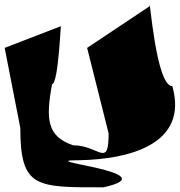

<svg xmlns="http://www.w3.org/2000/svg" viewBox="-27 -694 770 822"><path d="M-7 -489 60 -146C60 112 128 108 416 108C704 44 96 -8 312 -8C524 -12 781 -75 711 -325C639 -325 613 -731 613 -667L346 -489L438 -123C438 29 397 -72 286 -72C175 -110 168 -182 196 -334C224 -334 234 -620 234 -582Z"/></svg>

Font: Chaingun
Style: Regular
Weight: 400
Version: Version 0.91